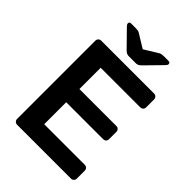

<svg xmlns="http://www.w3.org/2000/svg" viewBox="-254 -1013 1130 1130"><g transform="rotate(45 311.0 -448.0)"><path d="M102 0Q92 0 85 -7Q78 -14 78 -24V-675Q78 -686 85 -693Q92 -700 102 -700H542Q553 -700 560 -693Q567 -686 567 -675V-609Q567 -599 560 -592Q553 -585 542 -585H213V-408H520Q531 -408 538 -401Q545 -394 545 -384V-322Q545 -311 538 -304.5Q531 -298 520 -298H213V-115H550Q561 -115 568 -108Q575 -101 575 -90V-24Q575 -14 568 -7Q561 0 550 0ZM282 -750Q273 -750 265.5 -753Q258 -756 248 -766L150 -866Q141 -875 141 -883Q141 -896 156 -896H195Q203 -896 211.5 -894.5Q220 -893 226 -889L311 -837L396 -889Q402 -893 410.5 -894.5Q419 -896 427 -896H466Q481 -896 481 -883Q481 -875 472 -866L374 -766Q364 -756 356.5 -753Q349 -750 340 -750Z"/></g></svg>

Font: Rubik Medium
Style: Regular
Weight: 500
Designer: Hubert and Fischer
Foundry: Hubert and Fischer
Version: Version 2.300; ttfautohint (v1.8.4.7-5d5b);gftools[0.9.30]